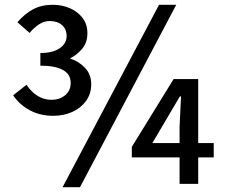

<svg xmlns="http://www.w3.org/2000/svg" viewBox="-20 -770 943 804"><path d="M203 -285Q148 -285 104.5 -308.5Q61 -332 35 -371L91 -415Q111 -385 137.5 -368.5Q164 -352 196 -352Q229 -352 252.5 -371Q276 -390 276 -423Q276 -459 243.5 -477Q211 -495 149 -495V-548Q201 -548 230 -568Q259 -588 259 -619Q259 -648 239.5 -665Q220 -682 188 -682Q164 -682 142.5 -667.5Q121 -653 104 -632L53 -677Q83 -712 118.5 -731Q154 -750 201 -750Q240 -750 273 -735.5Q306 -721 326 -694.5Q346 -668 346 -631Q346 -593 325.5 -567.5Q305 -542 273 -525Q309 -514 335.5 -486.5Q362 -459 362 -417Q362 -377 340 -347Q318 -317 282 -301Q246 -285 203 -285ZM242 14 646 -750H718L315 14ZM732 0V-111H532V-155L707 -439H810V-171H875V-111H810V0ZM732 -171V-240L738 -366H733L680 -276L618 -171Z"/></svg>

Font: Source Han Sans TC Medium
Style: Regular
Weight: 500
Designer: Ryoko NISHIZUKA Ë•øÂ°öÊ∂ºÂ≠ê (kana, bopomofo & ideographs); Paul D. Hunt (Latin, Greek & Cyrillic); Sandoll Communicatio
Foundry: Adobe
Version: Version 2.004;hotconv 1.0.118;makeotfexe 2.5.65603